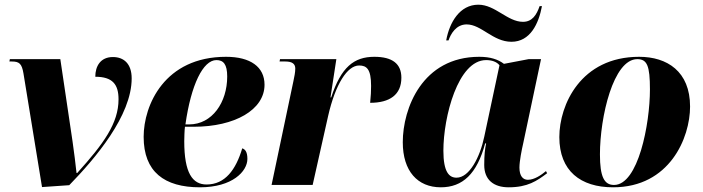

<svg xmlns="http://www.w3.org/2000/svg" viewBox="-20 -788 2993 818"><path d="M80 -475 159 9 275 1C386 -113 541 -295 541 -454C541 -517 507 -545 461 -545C408 -545 386 -506 386 -461C460 -461 485 -428 485 -365C485 -263 422 -176 309 -51H306C302 -90 296 -136 289 -186L237 -536H22L20 -526H30C62 -526 73 -517 80 -475Z M832 10C970 10 1034 -58 1034 -111C1034 -140 1025 -152 1012 -156C985 -65 939 -2 860 -2C800 -2 765 -51 765 -186C765 -197 766 -235 768 -248H806C980 -248 1107 -320 1107 -427C1107 -503 1047 -546 943 -546C681 -546 592 -340 592 -205C592 -56 680 10 832 10ZM786 -258H770C794 -427 845 -532 902 -532C932 -532 948 -514 948 -462C948 -352 884 -258 786 -258Z M1230 -442 1137 0H1312L1378 -294C1409 -430 1460 -509 1510 -509C1542 -509 1561 -494 1561 -422C1561 -402 1560 -378 1557 -350C1640 -350 1690 -384 1690 -457C1690 -516 1652 -546 1575 -546C1488 -546 1433 -502 1391 -373H1388L1413 -536H1173L1171 -526H1196C1226 -526 1238 -515 1238 -496C1238 -479 1234 -462 1230 -442Z M2159 -610C2239 -610 2275 -687 2289 -762H2279C2266 -724 2247 -695 2208 -695C2142 -695 2090 -768 2018 -768C1939 -768 1895 -693 1881 -616H1891C1900 -643 1923 -684 1968 -684C2031 -684 2080 -610 2159 -610ZM1858 10C1951 10 2012 -47 2047 -177H2051C2046 -152 2043 -128 2043 -85C2043 -22 2083 10 2147 10C2228 10 2267 -17 2311 -50L2306 -59C2287 -43 2257 -22 2229 -22C2208 -22 2193 -38 2193 -74C2193 -102 2203 -151 2209 -177L2285 -536H2232L2127 -516C2102 -535 2069 -546 2022 -546C1779 -546 1696 -326 1696 -182C1696 -59 1759 10 1858 10ZM1925 -31C1894 -31 1869 -54 1869 -146C1869 -290 1931 -532 2051 -532C2075 -532 2096 -525 2108 -510L2043 -205C2025 -119 1980 -31 1925 -31Z M2592 10C2833 10 2920 -201 2920 -334C2920 -484 2822 -546 2703 -546C2454 -546 2363 -341 2363 -204C2363 -60 2453 10 2592 10ZM2596 0C2554 0 2536 -35 2536 -130C2536 -290 2593 -536 2695 -536C2737 -536 2749 -508 2749 -407C2749 -259 2699 0 2596 0Z"/></svg>

Font: Noto Serif Display ExtraBold
Style: Italic
Weight: 800
Italic angle: -12°
Designer: Monotype Design Team
Foundry: Monotype Imaging Inc.
Version: Version 2.009